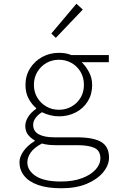

<svg xmlns="http://www.w3.org/2000/svg" viewBox="-20 -774 640 1025"><path d="M308 231Q233 231 183.5 213.5Q134 196 109 164.5Q84 133 84 92Q84 64 105 33.5Q126 3 165 -21V-25Q147 -34 131 -53Q115 -72 115 -102Q115 -125 130 -149.5Q145 -174 173 -193V-197Q150 -216 133 -247Q116 -278 116 -321Q116 -370 140.5 -409Q165 -448 205.5 -470Q246 -492 295 -492Q333 -492 361 -480H561V-442H416Q438 -421 455 -389.5Q472 -358 472 -320Q472 -271 448.5 -233Q425 -195 384.5 -174Q344 -153 295 -153Q273 -153 249.5 -158.5Q226 -164 204 -175Q183 -162 170 -144.5Q157 -127 157 -108Q157 -73 187 -57Q217 -41 268 -41H387Q479 -41 520.5 -16Q562 9 562 67Q562 108 530.5 146Q499 184 442.5 207.5Q386 231 308 231ZM295 -188Q331 -188 361.5 -205Q392 -222 410 -252Q428 -282 428 -321Q428 -360 410 -390.5Q392 -421 361.5 -438Q331 -455 295 -455Q258 -455 228 -438Q198 -421 179.5 -390.5Q161 -360 161 -321Q161 -282 179.5 -252Q198 -222 228 -205Q258 -188 295 -188ZM305 195Q371 195 418.5 177Q466 159 491 130.5Q516 102 516 72Q516 31 485 16Q454 1 391 1H277Q259 1 239.5 -1Q220 -3 204 -8Q161 15 143.5 41Q126 67 126 93Q126 136 170.5 165.5Q215 195 305 195ZM278 -572 254 -595 388 -754 422 -723Z"/></svg>

Font: Source Code Pro ExtraLight Light
Style: Regular
Weight: 300
Monospace: yes
Version: Version 1.018;hotconv 1.0.116;makeotfexe 2.5.65601